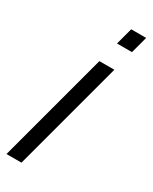

<svg xmlns="http://www.w3.org/2000/svg" viewBox="-208 -771 649 817"><g transform="rotate(30 117.0 -362.5)"><path d="M155 -642.5H228.5L250.6 -725H177.1ZM-17.1 0H56.4L201.1 -540H127.6Z"/></g></svg>

Font: Manrope
Style: RegularItalic
Weight: 400
Italic angle: -15°
Designer: Mikhail Sharanda
Foundry: Mikhail Sharanda
Version: Version 4.502;hotconv 1.0.109;makeotfexe 2.5.65596